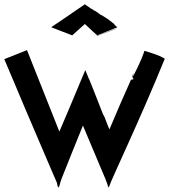

<svg xmlns="http://www.w3.org/2000/svg" viewBox="-20 -845 789 896"><path d="M376 -733 435 -678C530 -714 510 -705 528 -713C513 -709 472 -693 436 -679L445 -683L436 -680L417 -698L436 -681L526 -717C530 -718 520 -723 514 -729C513 -730 515 -729 517 -729C511 -732 511 -733 514 -732L511 -734L513 -733C490 -751 483 -757 461 -770L455 -774C453 -775 452 -775 451 -775C442 -782 421 -797 421 -795C413 -801 411 -801 403 -806L376 -825C259 -744 295 -770 219 -718C222 -716 282 -694 317 -680ZM654 -608C654 -605 634 -550 603 -492C600 -487 601 -499 603 -505C594 -485 600 -476 606 -477C599 -474 592 -472 592 -472L594 -479C560 -403 523 -319 491 -242V-241C490 -241 469 -295 469 -296C464 -308 464 -306 461 -311C440 -365 394 -483 394 -479L378 -518C303 -337 293 -316 257 -231C214 -340 174 -441 106 -611L0 -569C34 -490 66 -412 100 -332L206 -84C219 -53 233 -22 246 9L248 20V22H249L251 31L253 26L255 30L257 21H259L258 20C266 -8 255 18 316 -133L367 -259C494 42 478 2 485 30L487 25L488 29C500 -10 629 -276 749 -571C716 -591 689 -596 654 -608Z"/></svg>

Font: HIVNotRetro
Style: Regular
Weight: 400
Designer: Feorag
Foundry: Feorag
Version: Version 1.000;PS 001.000;hotconv 1.0.88;makeotf.lib2.5.64775